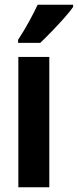

<svg xmlns="http://www.w3.org/2000/svg" viewBox="-20 -786 327 806"><path d="M187 0H57V-547H187ZM287 -757Q274 -738 250 -711Q226 -684 199 -656Q172 -628 149 -606H56V-619Q82 -659 102 -695.5Q122 -732 138 -766H287Z"/></svg>

Font: Noto Sans ExtraCondensed
Style: Bold
Weight: 700
Width: 2
Designer: Monotype Design Team
Foundry: Monotype Imaging Inc.
Version: Version 2.013; ttfautohint (v1.8.4.7-5d5b)